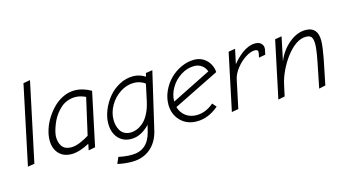

<svg xmlns="http://www.w3.org/2000/svg" viewBox="-92 -1053 2898 1599"><g transform="rotate(-15 1357.5 -253.5)"><path d="M173.8 -681.2 29.8 0 87.9 -9.8 232.9 -691.9Z M709.5 -472.2Q637.7 -513.2 566.4 -513.2Q517.6 -513.2 470 -491Q422.4 -468.8 385.5 -432.1Q348.6 -395.5 320.1 -350.3Q291.5 -305.2 276.1 -256.3Q260.7 -207.5 260.7 -164.1Q260.7 -92.3 301 -49.6Q341.3 -6.8 409.7 -6.8Q476.6 -6.8 564.5 -54.2L553.7 0L611.8 -11.2ZM419.4 -62Q392.1 -62.5 372.3 -72Q352.5 -81.5 341.3 -98.4Q330.1 -115.2 325 -135Q319.8 -154.8 319.8 -178.2Q319.8 -191.4 323.7 -211.7Q327.6 -231.9 336.7 -258.5Q345.7 -285.2 358.6 -312.3Q371.6 -339.4 391.6 -365.7Q411.6 -392.1 435.1 -412.6Q458.5 -433.1 491 -445.6Q523.4 -458 559.6 -458Q600.6 -458 648.4 -436L576.7 -120.1Q545.9 -100.1 502.2 -81.1Q458.5 -62 419.4 -62Z M1238.3 -507.8 1180.7 -499 1173.3 -469.2Q1125 -501 1068.4 -501Q1006.3 -501 949.2 -470Q892.1 -439 853.3 -390.9Q814.5 -342.8 791.5 -284.9Q768.6 -227.1 768.6 -172.9Q768.6 -95.2 810.5 -47.6Q852.5 0 923.3 0Q1006.8 0 1082.5 -79.1L1067.4 -18.1Q1028.8 128.9 890.6 128.9Q836.4 128.9 778.3 116.2L754.4 170.9Q815.9 185.1 878.4 185.1Q972.7 185.1 1037.1 131.8Q1101.6 78.6 1124.5 -19ZM1157.7 -413.1 1126.5 -268.1Q1113.8 -210 1091.1 -166.5Q1068.4 -123 1041 -99.4Q1013.7 -75.7 985.8 -64.5Q958 -53.2 929.7 -53.2Q900.4 -53.2 878.2 -65.4Q856 -77.6 843.5 -98.1Q831.1 -118.7 825.2 -142.1Q819.3 -165.5 819.3 -191.9Q819.3 -254.9 853 -313.7Q886.7 -372.6 943.1 -409.2Q999.5 -445.8 1061.5 -445.8Q1090.3 -445.8 1116.2 -436.5Q1142.1 -427.2 1157.7 -413.1Z M1488.3 0Q1587.9 0 1677.2 -76.2L1647.5 -110.8Q1578.6 -50.8 1498.5 -50.8Q1443.8 -50.8 1405 -80.6Q1366.2 -110.4 1352.5 -159.2L1748.5 -355Q1744.1 -417 1701.7 -459.5Q1659.2 -502 1594.2 -502Q1538.6 -502 1483.4 -476.6Q1428.2 -451.2 1386.7 -409.7Q1345.2 -368.2 1319.3 -311.8Q1293.5 -255.4 1293.5 -196.8Q1293.5 -111.8 1347.7 -55.9Q1401.9 0 1488.3 0ZM1583.5 -451.2Q1619.1 -451.2 1646.7 -431.6Q1674.3 -412.1 1686.5 -377.9L1346.7 -208Q1346.7 -268.1 1379.4 -324.5Q1412.1 -380.9 1467.3 -416Q1522.5 -451.2 1583.5 -451.2Z M2188.5 -428.2Q2190.4 -436 2190.4 -443.8Q2190.4 -469.2 2171.9 -485.6Q2153.3 -502 2122.6 -502Q2093.3 -502 2063.5 -490.2Q2033.7 -478.5 2007.8 -458.7Q1981.9 -439 1961.7 -418.9Q1941.4 -398.9 1923.3 -376L1950.2 -502L1892.1 -492.2L1788.1 0L1846.2 -9.8L1897.5 -252Q1907.2 -297.9 1943.6 -344.2Q1980 -390.6 2024.7 -418.7Q2069.3 -446.8 2104.5 -446.8Q2132.3 -446.8 2132.3 -426.8Q2132.3 -423.8 2130.4 -412.1L2123.5 -378.9L2180.2 -389.2Z M2351.1 -502 2293 -492.2 2189 0 2246.1 -11.2 2268.1 -111.8Q2279.3 -163.6 2306.9 -221.9Q2334.5 -280.3 2369.1 -327.1Q2458 -445.8 2544.4 -445.8Q2578.6 -445.8 2591.8 -428.5Q2605 -411.1 2605 -367.2Q2605 -355 2604 -341.1Q2603 -327.1 2600.3 -309.1Q2597.7 -291 2595.5 -277.1Q2593.3 -263.2 2588.6 -238.5Q2584 -213.9 2581.3 -200.4Q2578.6 -187 2572.5 -157Q2566.4 -127 2564 -113.8L2541 0L2597.2 -12.2L2618.2 -115.2Q2635.3 -197.3 2641.8 -231.7Q2648.4 -266.1 2654.8 -310.3Q2661.1 -354.5 2661.1 -382.8Q2661.1 -501 2556.2 -501Q2481.4 -501 2411.9 -442.4Q2342.3 -383.8 2308.1 -296.9Z"/></g></svg>

Font: Comic Neue Angular
Style: Italic
Weight: 400
Italic angle: -12°
Designer: Craig Rozynski
Foundry: Craig Rozynski
Version: Version 2.003